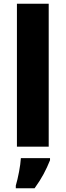

<svg xmlns="http://www.w3.org/2000/svg" viewBox="-20 -780 349 1021"><path d="M239 0V-760H70V0ZM246 72V61H91C89 100 76 167 64 207V221H164C202 169 226 122 246 72Z"/></svg>

Font: Noto Sans Lao ExtraBold
Style: Regular
Weight: 800
Designer: Monotype Design Team
Foundry: Monotype Imaging Inc.
Version: Version 2.003